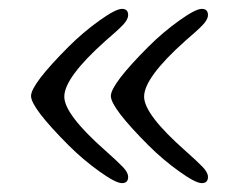

<svg xmlns="http://www.w3.org/2000/svg" viewBox="-20 -504 539 433"><path d="M269 -470Q269 -460 257 -447.5Q245 -435 218 -412Q125 -329 125 -286Q125 -246 218 -164Q245 -140 257 -127.5Q269 -115 269 -105Q269 -91 255 -91Q241 -91 204 -117.5Q167 -144 135 -176Q50 -261 50 -287.5Q50 -314 135 -399Q167 -431 204 -457.5Q241 -484 255 -484Q269 -484 269 -470ZM449 -470Q449 -460 437 -447.5Q425 -435 398 -412Q305 -329 305 -286Q305 -246 398 -164Q425 -140 437 -127.5Q449 -115 449 -105Q449 -91 435 -91Q421 -91 384 -117.5Q347 -144 315 -176Q230 -261 230 -287.5Q230 -314 315 -399Q347 -431 384 -457.5Q421 -484 435 -484Q449 -484 449 -470Z"/></svg>

Font: Macondo
Style: Regular
Weight: 400
Version: Version 2.001